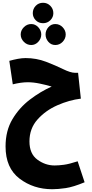

<svg xmlns="http://www.w3.org/2000/svg" viewBox="-20 -968 664 1382"><path d="M364 -873Q364 -904 342.5 -926Q321 -948 290 -948Q258 -948 237 -926Q216 -904 216 -873Q216 -844 237 -822.5Q258 -801 290 -801Q321 -801 342.5 -822.5Q364 -844 364 -873ZM277 -720Q277 -749 255.5 -772Q234 -795 205 -795Q174 -795 151.5 -772Q129 -749 129 -720Q129 -690 151.5 -667Q174 -644 205 -644Q234 -644 255.5 -667Q277 -690 277 -720ZM453 -720Q453 -749 431 -772Q409 -795 378 -795Q348 -795 328 -772Q308 -749 308 -720Q308 -690 328 -667Q348 -644 378 -644Q409 -644 431 -667Q453 -690 453 -720ZM356 394Q398 394 452.5 386Q507 378 589 344L539 193Q478 213 440 218Q402 223 373 223Q306 223 249 181Q192 139 192 50Q192 -43 250 -108Q308 -173 393.5 -210.5Q479 -248 562 -258L542 -444H520Q488 -444 434 -470.5Q380 -497 311 -523.5Q242 -550 164 -550Q139 -550 109 -544.5Q79 -539 47 -530L72 -361Q132 -376 180 -376Q220 -376 265.5 -366.5Q311 -357 352 -345Q271 -309 195 -251Q119 -193 69.5 -110Q20 -27 20 86Q20 241 120.5 317.5Q221 394 356 394Z"/></svg>

Font: Noto Sans Arabic Condensed Black
Style: Regular
Weight: 900
Width: 3
Designer: Nadine Chahine
Foundry: Monotype Imaging Inc.
Version: 1.001